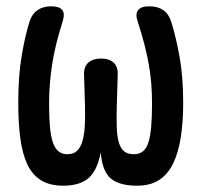

<svg xmlns="http://www.w3.org/2000/svg" viewBox="-20 -580 640 610"><path d="M454 -560Q481 -560 498.5 -548Q516 -536 524 -511Q539 -463 550.5 -399.5Q562 -336 562 -254Q562 -193 554.5 -144.5Q547 -96 530.5 -61.5Q514 -27 486 -8.5Q458 10 415 10Q360 10 332.5 -12.5Q305 -35 300 -96Q289 -38 261 -14Q233 10 181 10Q138 10 110 -7.5Q82 -25 66.5 -58.5Q51 -92 44.5 -141Q38 -190 38 -254Q38 -337 48.5 -400.5Q59 -464 74 -512Q82 -536 99.5 -548Q117 -560 143 -560Q168 -560 177.5 -548.5Q187 -537 179 -512Q167 -474 159 -441.5Q151 -409 146 -377.5Q141 -346 138.5 -315.5Q136 -285 136 -251Q136 -210 138.5 -179.5Q141 -149 147.5 -129Q154 -109 165.5 -99.5Q177 -90 194 -90Q214 -90 225.5 -101.5Q237 -113 242.5 -133.5Q248 -154 249.5 -182.5Q251 -211 250 -246L247 -342Q246 -368 260.5 -381Q275 -394 301 -394Q327 -394 341 -381Q355 -368 354 -342L351 -243Q350 -204 351 -175Q352 -146 357.5 -127.5Q363 -109 374 -99.5Q385 -90 406 -90Q423 -90 434.5 -99.5Q446 -109 452 -129Q458 -149 460.5 -179.5Q463 -210 463 -251Q463 -285 460.5 -315.5Q458 -346 452.5 -376.5Q447 -407 438.5 -440Q430 -473 418 -510Q409 -535 418.5 -547.5Q428 -560 454 -560Z"/></svg>

Font: Maple Mono NL Medium
Style: Regular
Weight: 500
Monospace: yes
Designer: subframe7536
Version: Version 7.000